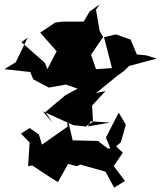

<svg xmlns="http://www.w3.org/2000/svg" viewBox="-43 -771 744 888"><path d="M54 -153 94 -112 87 -2 106 -6 189 49 225 71 272 -13 310 -3 319 -5 328 -10 445 23 485 97 535 66 483 -3 525 -65 494 -94 516 -113 539 -194 506 -250 447 -135 467 -85 456 -84 410 -119 293 -122 268 -230 269 -185 151 -102 137 -149 94 -179ZM387 -208 383 -283 445 -350 402 -341 500 -421 530 -442 554 -466 681 -500 634 -515 590 -519 561 -588 493 -612 438 -599 475 -456 401 -451 378 -518 434 -600 418 -627 401 -726 418 -751 371 -717 344 -671H248L213 -667L143 -620L219 -534L176 -451L165 -480L56 -576L85 -597L30 -483L79 -513L-23 -451L97 -438L111 -404L183 -366L262 -380L316 -361L260 -331L167 -253L200 -204L155 -256L296 -192L363 -185L376 -210L466 -204L349 -184Z"/></svg>

Font: Hussar Lance
Style: Regular
Weight: 700
Foundry: Cannot Into Space Fonts, PlusOne Fonts
Version: Version 2.27